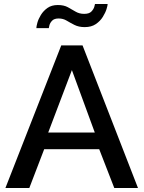

<svg xmlns="http://www.w3.org/2000/svg" viewBox="-20 -936 715 956"><path d="M285 -710H391L667 0H549L474 -193H200L126 0H7ZM452 -276 338 -587 220 -276ZM402 -801Q372 -801 350.5 -812Q329 -823 311.5 -833.5Q294 -844 272 -844Q250 -844 239.5 -833Q229 -822 226 -810Q223 -798 223 -796H161Q161 -804 166 -822.5Q171 -841 183.5 -861.5Q196 -882 216.5 -896.5Q237 -911 268 -911Q298 -911 318 -900Q338 -889 356.5 -878Q375 -867 399 -867Q424 -867 435 -878.5Q446 -890 449.5 -902Q453 -914 453 -916H516Q516 -909 510.5 -891Q505 -873 492 -852Q479 -831 457 -816Q435 -801 402 -801Z"/></svg>

Font: Raleway Thin SemiBold
Style: Regular
Weight: 600
Version: Version 4.026